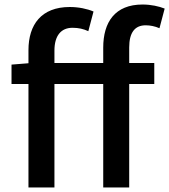

<svg xmlns="http://www.w3.org/2000/svg" viewBox="-20 -830 749 850"><path d="M31 -458H106V0H221V-458H437V0H552V-458H663V-551H552V-620C552 -686 577 -718 625 -718C644 -718 666 -714 686 -705L709 -792C684 -802 649 -810 611 -810C489 -810 437 -732 437 -619V-551H221V-606C221 -673 251 -707 301 -707C328 -707 349 -702 371 -692L394 -779C366 -791 328 -799 289 -799C163 -799 106 -721 106 -608V-550L31 -544Z"/></svg>

Font: Noto Sans CJK SC Medium
Style: Regular
Weight: 500
Designer: Ryoko NISHIZUKA 西塚涼子 (kana, bopomofo & ideographs); Paul D. Hunt (Latin, Greek & Cyrillic); Sandoll Communications 산돌커뮤니
Foundry: Adobe
Version: Version 2.004;hotconv 1.0.118;makeotfexe 2.5.65603